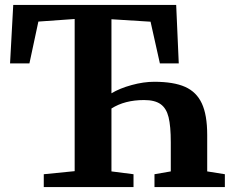

<svg xmlns="http://www.w3.org/2000/svg" viewBox="-20 -763 950 783"><path d="M158.5 0V-52.5L284.5 -65V-685.5L136.5 -675L100 -504.5H21L34 -743H698.5L709 -504.5H632L594 -674.5L434.5 -684.5V-382.5Q468.5 -403 517 -416.2Q565.5 -429.5 609 -429.5Q688 -429.5 734.8 -408.8Q781.5 -388 803.2 -341Q825 -294 825 -213V-64L897 -52.5V0H610V-52.5L676.5 -64V-182.5Q676.5 -248.5 667.5 -285Q658.5 -321.5 635 -338.2Q611.5 -355 567.5 -355Q488.5 -355 434.5 -320.5V-64L524.5 -52.5V0Z"/></svg>

Font: Merriweather Text
Style: Bold
Weight: 700
Designer: Eben Sorkin
Foundry: Eben Sorkin
Version: Version 2.100